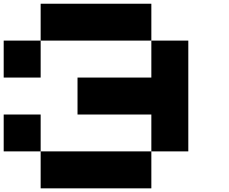

<svg xmlns="http://www.w3.org/2000/svg" viewBox="-20 -820 1240 1040"><path d="M200.2 0H0V-199.7H200.2ZM799.8 -399.9V-600.1H1000V0H799.8V-199.7H399.9V-399.9ZM200.2 -600.1V-799.8H799.8V-600.1ZM799.8 0V200.2H200.2V0ZM200.2 -399.9H0V-600.1H200.2Z"/></svg>

Font: QuinqueFive
Style: Regular
Weight: 400
Monospace: yes
Designer: GGBotNet
Foundry: GGBotNet
Version: 1.1